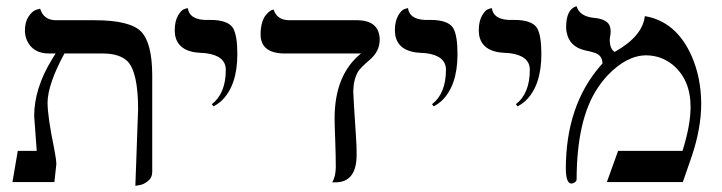

<svg xmlns="http://www.w3.org/2000/svg" viewBox="-20 -585 2321 617"><path d="M415 12.2 423.8 -233.9Q423.8 -355.5 388.2 -389.6Q362.8 -412.6 312 -413.1H187Q133.8 -314.9 132.8 -255.9Q132.8 -210.9 153.8 -108.9Q160.6 -74.2 161.1 -58.1L154.8 0H20L37.1 -100.1H98.1Q97.2 -117.2 93.3 -164.6Q89.8 -206.5 89.8 -211.9Q89.8 -301.3 147.5 -395Q152.8 -403.3 158.7 -413.1H137.2Q85.4 -413.1 66.4 -455.6Q60.1 -470.7 60.1 -486.8Q60.1 -514.6 72 -532.2Q84 -549.8 96.7 -553.7L108.9 -557.1Q120.1 -521 158.2 -520H284.2Q397.5 -520 433.6 -483.4Q468.8 -446.3 469.2 -344.2V-33.2Q469.2 -14.2 455.6 -3.2Q441.9 7.8 428.7 9.8Z M666.5 -243.2 660.6 -250Q705.6 -284.7 705.6 -360.8Q705.6 -405.8 641.1 -414.1Q633.8 -415 626.5 -415Q551.3 -418 542.5 -473.6Q541.5 -480.5 541.5 -486.8Q541.5 -516.6 552 -534.9Q562.5 -553.2 573.2 -556.2L583.5 -559.1Q588.4 -523.4 637.2 -521Q644 -521 654.8 -521Q712.9 -521 729 -494.6Q742.7 -470.7 742.7 -411.1Q742.7 -308.1 689.9 -259.3Q678.2 -249.5 666.5 -243.2Z M1115.2 -291Q1115.2 -277.8 1124 -145.5Q1126.5 -110.8 1126 -85Q1125 0.5 1058.1 1H1047.4Q1059.1 -18.1 1059.1 -48.8Q1059.1 -82.5 1057.1 -138.7Q1055.2 -185.1 1055.2 -207Q1056.2 -345.7 1140.1 -413.1H892.1Q817.9 -414.6 817.4 -474.1Q817.4 -495.1 821.8 -510.5Q826.2 -525.9 832.3 -533.9Q838.4 -542 844.2 -546.9Q850.1 -551.8 854.5 -553.2L859.4 -554.2Q869.6 -521 908.2 -520H1130.4Q1199.2 -518.1 1200.2 -458Q1200.2 -419.9 1168.5 -393.1Q1138.2 -367.2 1130.4 -354.5Q1115.7 -328.6 1115.2 -291Z M1374 -243.2 1368.2 -250Q1413.1 -284.7 1413.1 -360.8Q1413.1 -405.8 1348.6 -414.1Q1341.3 -415 1334 -415Q1258.8 -418 1250 -473.6Q1249 -480.5 1249 -486.8Q1249 -516.6 1259.5 -534.9Q1270 -553.2 1280.8 -556.2L1291 -559.1Q1295.9 -523.4 1344.7 -521Q1351.6 -521 1362.3 -521Q1420.4 -521 1436.5 -494.6Q1450.2 -470.7 1450.2 -411.1Q1450.2 -308.1 1397.5 -259.3Q1385.7 -249.5 1374 -243.2Z M1643.6 -243.2 1637.7 -250Q1682.6 -284.7 1682.6 -360.8Q1682.6 -405.8 1618.2 -414.1Q1610.8 -415 1603.5 -415Q1528.3 -418 1519.5 -473.6Q1518.6 -480.5 1518.6 -486.8Q1518.6 -516.6 1529.1 -534.9Q1539.6 -553.2 1550.3 -556.2L1560.5 -559.1Q1565.4 -523.4 1614.3 -521Q1621.1 -521 1631.8 -521Q1689.9 -521 1706.1 -494.6Q1719.7 -470.7 1719.7 -411.1Q1719.7 -308.1 1667 -259.3Q1655.3 -249.5 1643.6 -243.2Z M2052.2 -533.2Q2153.8 -516.1 2203.1 -403.8Q2232.9 -335 2233.4 -252Q2233.4 -173.3 2203.1 -83L2174.3 0H1930.2L1966.3 -100.1H2173.3Q2199.2 -183.1 2199.2 -241.2Q2199.2 -329.6 2141.1 -377.4Q2104 -406.7 2057.1 -407.2Q1993.7 -407.2 1931.6 -341.8Q1914.1 -322.8 1900.4 -301.8Q1833.5 -201.7 1833 -8.8Q1833 -0.5 1821.3 3.9Q1818.4 4.9 1815.4 4.9Q1798.8 2.9 1798.3 -42Q1798.3 -244.1 1908.2 -372.1Q1912.6 -377 1916 -380.9Q1916 -405.3 1894.5 -414.1Q1882.8 -418.5 1861.3 -422.9Q1809.6 -434.1 1800.8 -481.9Q1799.3 -489.7 1799.3 -497.1Q1799.3 -554.2 1831.1 -564.5Q1833.5 -564.9 1833 -564.9Q1842.3 -532.7 1887.2 -527.8Q1933.1 -523.9 1940.4 -499Q1941.9 -492.2 1942.4 -484.9Q1942.4 -475.6 1940.4 -466.8Q1939 -458.5 1939.5 -453.1Q1940.4 -428.2 1955.1 -418Q2044.9 -468.3 2052.2 -533.2Z"/></svg>

Font: Linux Libertine Display O
Style: Regular
Weight: 400
Designer: Philipp H. Poll
Foundry: Philipp H. Poll
Version: Version 5.0.9